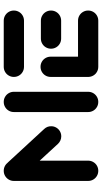

<svg xmlns="http://www.w3.org/2000/svg" viewBox="227 -786 559 1053"><g transform="rotate(-90 506.5 -259.5)"><path d="M96.3 -518.5Q111.5 -518.5 124.3 -511.1Q137 -503.7 144.4 -490.9Q151.9 -478.1 151.9 -463V-55.6Q151.9 -40.4 144.4 -27.6Q137 -14.8 124.3 -7.4Q111.5 0 96.3 0Q81.1 0 68.3 -7.4Q55.6 -14.8 48.1 -27.6Q40.7 -40.4 40.7 -55.6V-463Q40.7 -478.1 48.1 -490.9Q55.6 -503.7 68.3 -511.1Q81.1 -518.5 96.3 -518.5ZM340.7 -258.5Q340.7 -243.3 333.3 -230.6Q325.9 -217.8 313.1 -210.4Q300.4 -203 285.2 -203Q273.3 -203 262.8 -207.8Q252.2 -212.6 244.4 -220.7L60.7 -420.4Q53.7 -427.8 49.6 -437.6Q45.6 -447.4 45.6 -458.1Q45.6 -473.3 53.1 -486.1Q60.7 -498.9 73.5 -506.3Q86.3 -513.7 101.1 -513.7Q113 -513.7 123.5 -508.9Q134.1 -504.1 141.9 -495.9L325.9 -296.3Q340.7 -280.4 340.7 -258.5ZM474.1 -518.5Q489.3 -518.5 502 -511.1Q514.8 -503.7 522.2 -490.9Q529.6 -478.1 529.6 -463V-55.6Q529.6 -40.4 522.2 -27.6Q514.8 -14.8 502 -7.4Q489.3 0 474.1 0Q458.9 0 446.1 -7.4Q433.3 -14.8 425.9 -27.6Q418.5 -40.4 418.5 -55.6V-463Q418.5 -478.1 425.9 -490.9Q433.3 -503.7 446.1 -511.1Q458.9 -518.5 474.1 -518.5Z M611.1 -51.9V-261.1Q611.1 -276.3 618.5 -289.1Q625.9 -301.9 638.7 -309.3Q651.5 -316.7 666.7 -316.7Q681.9 -316.7 694.6 -309.3Q707.4 -301.9 714.8 -289.1Q722.2 -276.3 722.2 -261.1V-51.9ZM975.2 -55.6Q975.2 -40.4 967.8 -27.6Q960.4 -14.8 947.6 -7.4Q934.8 0 919.6 0H666.7Q651.5 0 638.7 -7.4Q625.9 -14.8 618.5 -27.6Q611.1 -40.4 611.1 -55.6Q611.1 -70.7 618.5 -83.5Q625.9 -96.3 638.7 -103.7Q651.5 -111.1 666.7 -111.1H919.6Q934.8 -111.1 947.6 -103.7Q960.4 -96.3 967.8 -83.5Q975.2 -70.7 975.2 -55.6ZM765.9 -259.3Q765.9 -274.4 773.3 -287.2Q780.7 -300 793.5 -307.4Q806.3 -314.8 821.5 -314.8H919.6Q934.8 -314.8 947.6 -307.4Q960.4 -300 967.8 -287.2Q975.2 -274.4 975.2 -259.3Q975.2 -244.1 967.8 -231.3Q960.4 -218.5 947.6 -211.1Q934.8 -203.7 919.6 -203.7H821.5Q806.3 -203.7 793.5 -211.1Q780.7 -218.5 773.3 -231.3Q765.9 -244.1 765.9 -259.3ZM611.1 -463Q611.1 -478.1 618.5 -490.9Q625.9 -503.7 638.7 -511.1Q651.5 -518.5 666.7 -518.5H919.6Q934.8 -518.5 947.6 -511.1Q960.4 -503.7 967.8 -490.9Q975.2 -478.1 975.2 -463Q975.2 -447.8 967.8 -435Q960.4 -422.2 947.6 -414.8Q934.8 -407.4 919.6 -407.4H666.7Q651.5 -407.4 638.7 -414.8Q625.9 -422.2 618.5 -435Q611.1 -447.8 611.1 -463Z"/></g></svg>

Font: 26F Galaxy Hebrew Black
Style: Regular
Weight: 900
Designer: C₂₉H₂₅N₃O₅
Version: Version 1.000